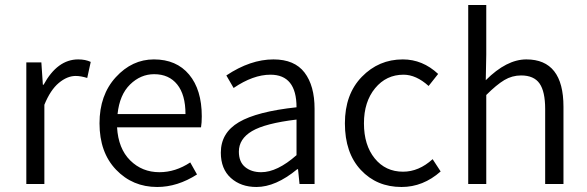

<svg xmlns="http://www.w3.org/2000/svg" viewBox="-20 -734 2343 766"><path d="M85 0V-485H145L151 -396H154Q209 -497 292 -497Q321 -497 342 -487L328 -423Q302 -431 282 -431Q248 -431 214.5 -403Q181 -375 157 -316V0Z M785 -270Q785 -244 782 -226H447Q452 -141 499.5 -94Q547 -47 616 -47Q680 -47 739 -86L766 -38Q688 12 607 12Q509 12 443 -57Q377 -126 377 -242Q377 -355 442 -426Q507 -497 594 -497Q684 -497 734.5 -436.5Q785 -376 785 -270ZM449 -279H720Q720 -356 687 -397Q654 -438 595 -438Q541 -438 499 -397Q457 -356 449 -279Z M1003 12Q941 12 901 -24Q861 -60 861 -125Q861 -204 933 -246.5Q1005 -289 1163 -306Q1163 -436 1059 -436Q990 -436 912 -383L883 -433Q979 -497 1071 -497Q1155 -497 1195 -444.5Q1235 -392 1235 -300V0H1175L1169 -59H1166Q1080 12 1003 12ZM1022 -47Q1086 -47 1163 -115V-257Q1038 -242 985.5 -211Q933 -180 933 -129Q933 -88 958 -67.5Q983 -47 1022 -47Z M1582 12Q1483 12 1419.5 -56Q1356 -124 1356 -242Q1356 -358 1423.5 -427.5Q1491 -497 1587 -497Q1666 -497 1728 -439L1690 -391Q1640 -436 1590 -436Q1521 -436 1476.5 -382Q1432 -328 1432 -242Q1432 -155 1475 -102Q1518 -49 1588 -49Q1651 -49 1706 -99L1738 -50Q1668 12 1582 12Z M1848 0V-714H1920V-516L1918 -414Q2001 -497 2080 -497Q2228 -497 2228 -308V0H2155V-299Q2155 -369 2132.5 -401Q2110 -433 2059 -433Q2023 -433 1992 -414.5Q1961 -396 1920 -355V0Z"/></svg>

Font: Assistant
Style: Regular
Weight: 400
Designer: Hebrew By Ben Nathan, Latin by Paul Hunt
Version: Version 2.001;PS 002.001;hotconv 1.0.88;makeotf.lib2.5.64775